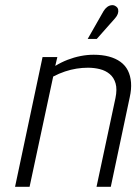

<svg xmlns="http://www.w3.org/2000/svg" viewBox="-20 -720 525 740"><path d="M423 -649Q431 -658 434 -666.5Q437 -675 435.5 -683Q434 -691 426 -696Q419 -701 410 -700Q401 -699 393 -693Q385 -687 379 -677L318 -570H353ZM425 -342 352 0H407L480 -345Q487 -376 485 -402Q483 -428 473 -448Q463 -468 444.5 -481.5Q426 -495 400 -502Q374 -509 341 -509Q316 -509 290.5 -504Q265 -499 240.5 -489.5Q216 -480 193 -466L201 -500H144L38 0H94L185 -425Q208 -437 230.5 -444.5Q253 -452 275 -455.5Q297 -459 319 -459Q343 -459 365 -453.5Q387 -448 403 -434.5Q419 -421 425.5 -398.5Q432 -376 425 -342Z"/></svg>

Font: Advent Pro
Style: Italic
Weight: 400
Italic angle: -12°
Designer: VivaRado, Andreas Kalpakidis
Foundry: VivaRado, Andreas Kalpakidis
Version: Version 3.000